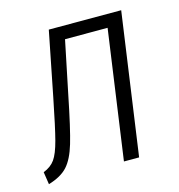

<svg xmlns="http://www.w3.org/2000/svg" viewBox="-85 -599 639 684"><g transform="rotate(-15 234.0 -257.0)"><path d="M348 0H292L359 -475H202L162 -281Q138 -161 122.5 -109Q107 -57 83.5 -31Q60 -5 13 9L6 -37Q34 -48 48.5 -68.5Q63 -89 75 -134.5Q87 -180 108 -286L155 -523H422Z"/></g></svg>

Font: Fira Sans Extra Condensed Light
Style: Italic
Weight: 300
Width: 3
Italic angle: -8°
Designer: Carrois Corporate & Edenspiekermann AG
Foundry: Carrois Corporate GbR & Edenspiekermann AG
Version: Version 4.203